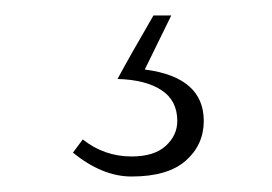

<svg xmlns="http://www.w3.org/2000/svg" viewBox="-20 -19 351 248"><path d="M209 137.2Q209 110.8 188.5 97.4Q168 84 131.8 83Q147 54.7 178.2 1H201.2L167 70.8Q243.2 80.6 243.2 137.2Q243.2 168 220 188.5Q196.8 209 149.9 209Q112.3 209 74.2 178.2L86.9 161.1Q114.7 183.1 149.9 183.1Q179.2 183.1 194.1 169.4Q209 155.8 209 137.2ZM131.8 83Z"/></svg>

Font: Junction Light
Style: Regular
Weight: 300
Designer: Caroline Hadilaksono
Foundry: Caroline Hadilaksono
Version: Version 1.002